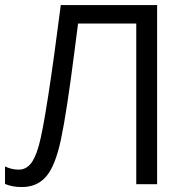

<svg xmlns="http://www.w3.org/2000/svg" viewBox="-20 -734 744 765"><path d="M606 0H522.9V-640.1H291L275.9 -522.9Q246.1 -289.1 223.4 -180.9Q200.7 -72.8 163.6 -30.3Q126.5 12.2 64.9 11.2Q28.8 11.2 0 -1V-70.8Q26.4 -58.1 55.2 -58.1Q81.1 -58.1 100.3 -79.3Q119.6 -100.6 134.5 -153.1Q149.4 -205.6 172.1 -352.3Q194.8 -499 222.2 -713.9H606Z"/></svg>

Font: Open Sans ACDW
Style: acdw
Weight: 400
Foundry: Ascender Corporation
Version: Version 1.10